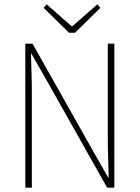

<svg xmlns="http://www.w3.org/2000/svg" viewBox="-20 -860 640 880"><path d="M96 0V-660H129L403 -174L476 -46H478Q477 -93 475.5 -139Q474 -185 474 -231V-660H504V0H471L197 -486L124 -614H122Q123 -567 124.5 -523.5Q126 -480 126 -433V0ZM296 -710 180 -824 194 -840 308 -740H312L426 -840L440 -824L324 -710Z"/></svg>

Font: Source Code Pro ExtraLight
Style: Regular
Weight: 200
Monospace: yes
Designer: Paul D. Hunt, Teo Tuominen
Foundry: Adobe
Version: Version 1.026;hotconv 1.1.0;makeotfexe 2.6.0